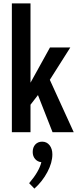

<svg xmlns="http://www.w3.org/2000/svg" viewBox="-20 -780 465 1133"><path d="M395 -500 274 -309 415 0H290L204 -219L160 -162V0H50V-760H160V-292L275 -500ZM229 56Q256 56 272.5 77Q289 98 289 131Q289 180 259.5 235.5Q230 291 183 333L152 301Q211 232 224 177Q202 175 187.5 158.5Q173 142 173 117Q173 89 188.5 72.5Q204 56 229 56Z"/></svg>

Font: Gully ECD Medium
Style: Regular
Weight: 500
Width: 2
Designer: jaikishan Patel
Foundry: MagicType
Version: Version 1.000;Glyphs 3.2 (3242)